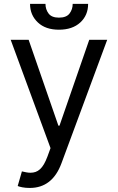

<svg xmlns="http://www.w3.org/2000/svg" viewBox="-20 -747 597 972"><path d="M34.1 -545.5H125L275.6 -110.8H281.2L431.8 -545.5H522.7L291.2 79.5Q245 204.5 130.7 204.5Q109.4 204.5 92.7 201.2Q76 197.8 69.6 194.6L90.9 120.7Q103 123.6 113.6 125.5Q124.3 127.5 134.2 127.5Q148.1 127.5 160 123.4Q171.9 119.3 182.5 109.7Q193.2 100.1 202.4 84.3Q211.6 68.5 220.2 45.5L235.8 2.8ZM210.2 -727.3Q210.2 -699.6 225.9 -678.6Q241.5 -657.7 278.4 -657.7Q316.1 -657.7 332 -678.6Q348 -699.6 348 -727.3H426.1Q426.1 -669.7 386.4 -633.2Q346.6 -596.6 278.4 -596.6Q210.6 -596.6 171.9 -633.2Q132.1 -670.5 132.1 -727.3Z"/></svg>

Font: Inter P
Style: Regular
Weight: 400
Designer: Rasmus Andersson
Foundry: rsms
Version: Version 3.018;git-588b23468